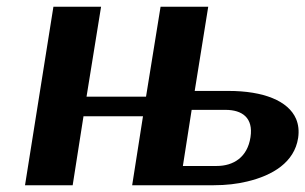

<svg xmlns="http://www.w3.org/2000/svg" viewBox="-20 -548 903 568"><path d="M54 0H195L227 -204H403L371 0H612C649 0 682 -4 711 -11C787 -29 851 -68 862 -140C865 -161 863 -179 856 -196C833 -250 759 -279 656 -279H556L596 -528H455L412 -262H236L279 -528H138ZM521 -57 547 -223H647C696 -223 730 -200 721 -142C712 -83 671 -57 621 -57Z"/></svg>

Font: Aerodynamic
Style: Obl
Weight: 500
Designer: Google
Version: Version 2.000980; 2014